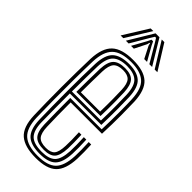

<svg xmlns="http://www.w3.org/2000/svg" viewBox="-247 -803 853 853"><g transform="rotate(45 179.0 -377.0)"><path d="M184.8 7.2Q114.8 7.2 81.5 -21.5Q48.2 -50.2 45.8 -121.2Q44.5 -155.8 43.9 -201.2Q43.2 -246.8 43.2 -296.1Q43.2 -345.5 43.9 -392.5Q44.5 -439.5 45.8 -477.2Q48.8 -546.5 80.9 -576.9Q113 -607.2 183.8 -607.2Q250.8 -607.2 282.8 -578.5Q314.8 -549.8 318 -479.5Q319 -451.2 319.4 -396.2Q319.8 -341.2 317 -277.2H120.2Q120.2 -195 122.5 -126.5Q123.8 -88 137.2 -72.2Q150.8 -56.5 184.8 -56.5Q215 -56.5 227.2 -71Q239.5 -85.5 241 -125Q242.5 -158 240 -209.5H255.5Q257.8 -157.5 256.5 -124.2Q254.5 -78.8 238.6 -61.2Q222.8 -43.8 184.8 -43.8Q143.2 -43.8 125.8 -62Q108.2 -80.2 106.8 -125Q105.8 -156 105.4 -203Q105 -250 105 -290H302.2Q304.2 -348.5 304 -400Q303.8 -451.5 302.5 -479.2Q299.8 -544.2 270.5 -569.4Q241.2 -594.5 183.8 -594.5Q119.8 -594.5 91.8 -566.5Q63.8 -538.5 61.2 -476.5Q59.5 -425.2 59 -360.5Q58.5 -295.8 59 -232.5Q59.5 -169.2 61 -122.5Q63.2 -58.2 92.4 -31.9Q121.5 -5.5 184.8 -5.5Q246.2 -5.5 272.9 -31.9Q299.5 -58.2 302.5 -122Q303.2 -138.8 303 -162Q302.8 -185.2 301.5 -209.5H317Q318 -187.8 318.4 -164Q318.8 -140.2 318 -121.2Q314.8 -51.5 284.2 -22.1Q253.8 7.2 184.8 7.2ZM184.8 -18.2Q128.5 -18.2 103.5 -41.8Q78.5 -65.2 76.2 -123Q75.2 -160 74.6 -206.4Q74 -252.8 74 -301.8Q74 -350.8 74.6 -395.9Q75.2 -441 76.5 -475.2Q78.8 -534.2 104.2 -558Q129.8 -581.8 183.8 -581.8Q234.2 -581.8 259.4 -559.4Q284.5 -537 287.2 -478.5Q288.2 -455.5 288.6 -408.4Q289 -361.2 287.2 -302.8H89.5Q89.5 -251.2 89.8 -211Q90 -170.8 91 -124.2Q91.8 -73.8 112.5 -52.4Q133.2 -31 184.8 -31Q229.5 -31 249.4 -50.9Q269.2 -70.8 271.8 -123Q273.2 -157.8 270.8 -209.5H286.2Q288.8 -158 287.2 -122.5Q284.5 -64.8 261.5 -41.5Q238.5 -18.2 184.8 -18.2ZM89.8 -315.5H272.2Q273.8 -366.5 273.2 -411.2Q272.8 -456 271.8 -478Q269.5 -529.8 248.2 -549.4Q227 -569 183.8 -569Q137.5 -569 115.6 -548.1Q93.8 -527.2 91.8 -474.5Q91 -448 90.4 -403.9Q89.8 -359.8 89.8 -315.5ZM105 -328.2Q105.2 -359.8 105.6 -398.2Q106 -436.8 107 -473.8Q108.8 -519.5 126.5 -537.9Q144.2 -556.2 183.8 -556.2Q221.5 -556.2 238 -538.4Q254.5 -520.5 256.5 -477Q257.2 -459 257.8 -419Q258.2 -379 256.8 -328.2ZM120.5 -341H241.5Q242.8 -385.2 242.2 -422.9Q241.8 -460.5 241 -476.5Q239.5 -514.2 226.4 -528.9Q213.2 -543.5 183.8 -543.5Q151.5 -543.5 137.6 -527.9Q123.8 -512.2 122.5 -473Q121.8 -443.8 121.2 -411.2Q120.8 -378.8 120.5 -341ZM66.8 -644.5 139.2 -761H155.8L83.8 -644.5ZM99.8 -644.5 170 -761H194.5L264.8 -644.5H247.5L198.2 -728L185.5 -748.5H179L166.2 -727.8L117.2 -644.5ZM280.8 -644.5 208.8 -761H225.2L297.8 -644.5ZM132.2 -644.5 168.5 -710.2 177.2 -728.2H187.2L196 -710.2L232.8 -644.5H215.2L186.5 -700.8L183.8 -712.5H180.8L178 -700.8L149.8 -644.5Z"/></g></svg>

Font: Big Shoulders Inline Display Medium
Style: Regular
Weight: 500
Designer: Patric King
Foundry: XO Type Co
Version: Version 1.000